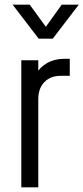

<svg xmlns="http://www.w3.org/2000/svg" viewBox="-20 -800 356 820"><path d="M71 0V-542.5H143.5V-464.5L131 -479.5Q149.8 -513.1 181.4 -530.9Q213.1 -548.8 254.5 -548.8H278V-476.2H239.2Q195.8 -476.2 169.6 -449.4Q143.5 -422.5 143.5 -376.8V0ZM145.2 -634.8 34 -780H107L175.8 -685.5L243.5 -780H316.5L205.2 -634.8Z"/></svg>

Font: Mohave Light
Style: Regular
Weight: 300
Designer: Gumpita Rahayu
Foundry: Tokotype
Version: Version 2.003